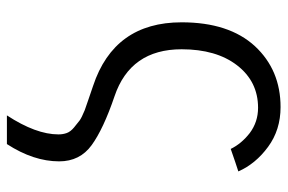

<svg xmlns="http://www.w3.org/2000/svg" viewBox="-155 -428 812 542"><g transform="rotate(90 251.0 -157.0)"><path d="M43 -263.7Q43 -397.5 110.4 -470.7Q177.7 -543 282.2 -543Q346.7 -543 394.5 -507.8Q442.4 -472.7 463.9 -423.8Q442.4 -417 400.4 -402.3Q385.7 -432.6 355.5 -456.1Q324.2 -479.5 284.2 -479.5Q210 -479.5 164.1 -419.9Q119.1 -361.3 119.1 -263.7Q119.1 -119.1 252 -74.2Q343.8 -43 389.6 -9.8Q435.5 23.4 435.5 82Q435.5 154.3 386.7 229.5Q359.4 229.5 305.7 229.5Q359.4 147.5 359.4 84Q359.4 71.3 355.5 60.5Q351.6 49.8 339.8 40Q328.1 30.3 320.3 24.4Q312.5 18.6 291 9.8Q269.5 2 259.8 -1Q251 -3.9 222.7 -13.7Q43 -73.2 43 -263.7Z"/></g></svg>

Font: Gothic A1
Style: Regular
Weight: 400
Designer: HanYang I&C Co.,Ltd.
Version: Version 2.50